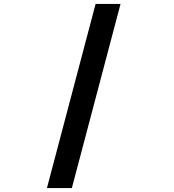

<svg xmlns="http://www.w3.org/2000/svg" viewBox="-20 -820 890 982"><path d="M596.5 -800 347.5 142H220L469 -800Z"/></svg>

Font: League Mono Wide SemiBold
Style: Regular
Weight: 600
Width: 8
Designer: Tyler Finck
Foundry: The League of Moveable Type / Tyler Finck
Version: Version 2.210